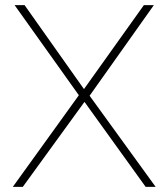

<svg xmlns="http://www.w3.org/2000/svg" viewBox="-20 -730 658 750"><path d="M30 0 288 -358 37 -710H76L308 -382L542 -710H581L330 -356L588 0H549L310 -332L69 0Z"/></svg>

Font: Geist Thin
Style: Regular
Weight: 400
Designer: Basement.studio, Andrés Briganti, Mateo Zaragoza
Foundry: Basement.studio, Vercel, Andrés Briganti, Guido Ferreyra, Mateo Zaragoza
Version: Version 1.401